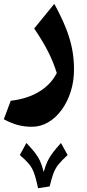

<svg xmlns="http://www.w3.org/2000/svg" viewBox="-20 -386 456 1012"><path d="M241.7 596.7 180.7 606Q172.4 567.9 165.3 543.5Q158.2 519 148.7 501.7Q139.2 484.4 124 468.3Q108.9 452.1 84.5 431.2L119.1 367.7Q146.5 396 163.6 418Q180.7 439.9 191.4 463.4Q202.1 486.8 210.4 520.5Q219.2 488.3 230 465.1Q240.7 441.9 257.6 419.7Q274.4 397.5 301.3 367.7L336.4 431.2Q304.7 460 287.8 481.2Q271 502.4 261.5 528.1Q252 553.7 241.7 596.7ZM370.1 -20Q370.1 42 352.8 96.7Q335.4 151.4 304.9 193.1Q274.4 234.9 234.1 258.5Q193.8 282.2 147.9 282.2Q109.4 282.2 75 273.2Q40.5 264.2 0 242.7L36.6 145Q123.5 135.3 186 97.4Q248.5 59.6 279.3 -1Q261.2 -59.6 232.7 -115.5Q204.1 -171.4 160.2 -235.8L266.1 -365.7Q303.7 -296.9 326.7 -239.5Q349.6 -182.1 359.9 -129.2Q370.1 -76.2 370.1 -20Z"/></svg>

Font: Pinar-FD Bold
Style: Regular
Weight: 700
Designer: Amin Abedi
Version: Version 3.000